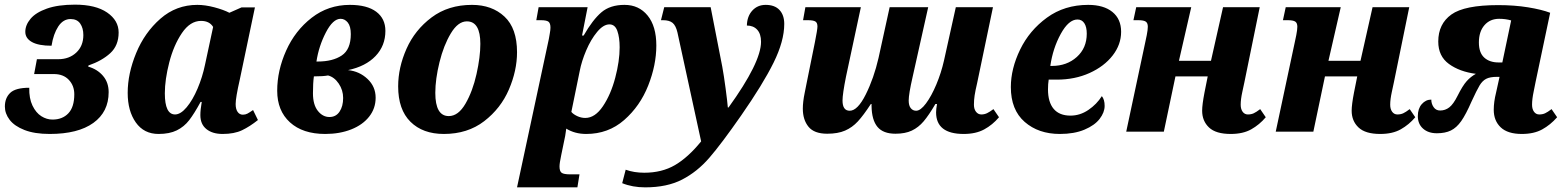

<svg xmlns="http://www.w3.org/2000/svg" viewBox="-20 -567 6736 827"><path d="M1 -108Q1 -145 24 -167Q47 -189 106 -189Q105 -143 120 -112Q135 -81 158 -66.5Q181 -52 206 -52Q249 -52 274.5 -79Q300 -106 300 -161Q300 -198 276.5 -223Q253 -248 212 -248H127L139 -312H231Q278 -312 308.5 -340.5Q339 -369 339 -416Q339 -446 325.5 -465.5Q312 -485 284 -485Q252 -485 231 -453Q210 -421 202 -370Q146 -370 117.5 -386Q89 -402 89 -430Q89 -459 111.5 -486Q134 -513 182 -530Q230 -547 303 -547Q392 -547 441.5 -513Q491 -479 491 -427Q491 -371 455 -338Q419 -305 361 -285L360 -280Q399 -269 423.5 -240.5Q448 -212 448 -170Q448 -85 382 -37.5Q316 10 194 10Q129 10 85.5 -7Q42 -24 21.5 -51Q1 -78 1 -108Z M530 -167Q530 -250 566.5 -338.5Q603 -427 671 -486.5Q739 -546 830 -546Q864 -546 903.5 -535.5Q943 -525 968 -512L1020 -535H1078L1013 -225Q995 -146 995 -119Q995 -97 1003.5 -85Q1012 -73 1026 -73Q1037 -73 1045.5 -77.5Q1054 -82 1070 -93L1091 -50Q1056 -22 1022.5 -6Q989 10 939 10Q895 10 869 -11Q843 -32 843 -71Q843 -94 849 -128H844Q817 -78 795 -49.5Q773 -21 741.5 -5.5Q710 10 663 10Q600 10 565 -39.5Q530 -89 530 -167ZM863 -288 898 -451Q882 -477 846 -477Q799 -477 763.5 -424.5Q728 -372 709 -298Q690 -224 690 -165Q690 -74 734 -74Q758 -74 784 -105Q810 -136 831 -185.5Q852 -235 863 -288Z M1174 -176Q1174 -263 1212.5 -349Q1251 -435 1322.5 -490.5Q1394 -546 1487 -546Q1561 -546 1600.5 -516.5Q1640 -487 1640 -434Q1640 -370 1597.5 -325.5Q1555 -281 1479 -265Q1528 -260 1563 -227Q1598 -194 1598 -146Q1598 -100 1570 -64.5Q1542 -29 1492.5 -9.5Q1443 10 1381 10Q1284 10 1229 -40Q1174 -90 1174 -176ZM1349 -302Q1413 -302 1452 -328Q1491 -354 1491 -420Q1491 -454 1478 -470Q1465 -486 1447 -486Q1414 -486 1383.5 -427Q1353 -368 1343 -302ZM1458 -145Q1458 -179 1439 -207Q1420 -235 1393 -242Q1372 -238 1332 -238Q1328 -209 1328 -165Q1328 -116 1349 -89.5Q1370 -63 1399 -63Q1427 -63 1442.5 -86Q1458 -109 1458 -145Z M1695 -195Q1695 -276 1731 -357Q1767 -438 1839 -492Q1911 -546 2013 -546Q2099 -546 2153 -495.5Q2207 -445 2207 -342Q2207 -263 2172 -181.5Q2137 -100 2065.5 -45Q1994 10 1892 10Q1801 10 1748 -42.5Q1695 -95 1695 -195ZM2049 -378Q2049 -475 1991 -475Q1953 -475 1922 -423.5Q1891 -372 1873 -299Q1855 -226 1855 -167Q1855 -67 1913 -67Q1954 -67 1985 -120.5Q2016 -174 2032.5 -248Q2049 -322 2049 -378Z M2344 -399Q2345 -406 2348 -422Q2351 -438 2351 -448Q2351 -467 2342.5 -473.5Q2334 -480 2310 -480H2290L2300 -536H2511L2487 -414H2494Q2533 -482 2570.5 -514Q2608 -546 2670 -546Q2732 -546 2769.5 -500Q2807 -454 2807 -371Q2807 -287 2772 -198.5Q2737 -110 2668.5 -50Q2600 10 2505 10Q2456 10 2419 -13Q2418 -9 2416.5 4.5Q2415 18 2411 35L2397 103Q2390 136 2390 150Q2390 171 2399.5 177.5Q2409 184 2436 184H2476L2467 240H2207ZM2649 -363Q2649 -406 2639 -434Q2629 -462 2605 -462Q2579 -462 2552 -429.5Q2525 -397 2505 -350Q2485 -303 2477 -261L2441 -85Q2449 -75 2466 -67Q2483 -59 2501 -59Q2543 -59 2577 -109.5Q2611 -160 2630 -232Q2649 -304 2649 -363Z M2660 222 2675 164Q2711 177 2755 177Q2831 177 2887.5 144Q2944 111 3000 42L2898 -427Q2891 -457 2877 -468.5Q2863 -480 2836 -480H2827L2841 -536H3041L3091 -280Q3098 -242 3105.5 -185.5Q3113 -129 3115 -104H3118Q3258 -298 3258 -387Q3258 -421 3241.5 -439Q3225 -457 3197 -457Q3198 -497 3220.5 -521.5Q3243 -546 3278 -546Q3317 -546 3337.5 -524Q3358 -502 3358 -464Q3358 -390 3312 -297Q3266 -204 3172 -69Q3087 53 3035 113Q2983 173 2918 206.5Q2853 240 2759 240Q2704 240 2660 222Z M4012 -83Q4012 -97 4016 -119H4009Q3981 -71 3958.5 -44.5Q3936 -18 3907.5 -4.5Q3879 9 3837 9Q3784 9 3759.5 -20.5Q3735 -50 3734 -110V-119H3731Q3699 -70 3675 -44Q3651 -18 3620 -4.5Q3589 9 3543 9Q3487 9 3462.5 -21Q3438 -51 3438 -99Q3438 -128 3446 -167Q3454 -206 3455 -212L3490 -385Q3501 -440 3501 -453Q3501 -469 3492 -474.5Q3483 -480 3460 -480H3439L3449 -536H3688L3624 -237Q3609 -162 3609 -134Q3609 -90 3640 -90Q3674 -90 3709 -160Q3744 -230 3764 -317L3812 -536H3978L3911 -236Q3894 -162 3894 -134Q3894 -112 3903 -101Q3912 -90 3926 -90Q3945 -90 3968.5 -121.5Q3992 -153 4013 -203Q4034 -253 4046 -306L4097 -536H4257L4189 -210Q4181 -176 4178 -156Q4175 -136 4175 -116Q4175 -97 4184 -85.5Q4193 -74 4207 -74Q4220 -74 4231.5 -79.5Q4243 -85 4259 -97L4283 -62Q4255 -29 4219 -9.5Q4183 10 4131 10Q4012 10 4012 -83Z M4334 -192Q4334 -271 4374 -353.5Q4414 -436 4489.5 -491Q4565 -546 4667 -546Q4734 -546 4771.5 -515.5Q4809 -485 4809 -430Q4809 -375 4772.5 -328Q4736 -281 4673 -252.5Q4610 -224 4532 -224H4497Q4494 -205 4494 -182Q4494 -127 4518.5 -98Q4543 -69 4591 -69Q4632 -69 4668 -93.5Q4704 -118 4726 -153Q4738 -138 4738 -111Q4738 -83 4716.5 -55Q4695 -27 4651 -8.5Q4607 10 4545 10Q4453 10 4393.5 -42Q4334 -94 4334 -192ZM4511 -283Q4575 -283 4618 -321.5Q4661 -360 4661 -422Q4661 -451 4650.5 -467Q4640 -483 4621 -483Q4583 -483 4549 -421Q4515 -359 4504 -283Z M5158 -90Q5158 -116 5168 -168L5182 -238H5043L4993 0H4831L4913 -385Q4915 -393 4919.5 -416Q4924 -439 4924 -452Q4924 -468 4915 -474Q4906 -480 4883 -480H4862L4874 -536H5111L5058 -305H5196L5248 -536H5406L5340 -213Q5338 -203 5331 -171Q5324 -139 5324 -116Q5324 -97 5332.5 -85.5Q5341 -74 5355 -74Q5369 -74 5380 -79Q5391 -84 5408 -97L5432 -62Q5405 -30 5369.5 -10Q5334 10 5281 10Q5217 10 5187.5 -18Q5158 -46 5158 -90Z M5802 -90Q5802 -116 5812 -168L5826 -238H5687L5637 0H5475L5557 -385Q5559 -393 5563.5 -416Q5568 -439 5568 -452Q5568 -468 5559 -474Q5550 -480 5527 -480H5506L5518 -536H5755L5702 -305H5840L5892 -536H6050L5984 -213Q5982 -203 5975 -171Q5968 -139 5968 -116Q5968 -97 5976.5 -85.5Q5985 -74 5999 -74Q6013 -74 6024 -79Q6035 -84 6052 -97L6076 -62Q6049 -30 6013.5 -10Q5978 10 5925 10Q5861 10 5831.5 -18Q5802 -46 5802 -90Z M6414 -94Q6414 -128 6424 -168L6439 -236H6428Q6398 -236 6381.5 -227.5Q6365 -219 6353 -199Q6341 -179 6318 -129Q6294 -74 6274 -45.5Q6254 -17 6229.5 -5Q6205 7 6169 7Q6132 7 6109.5 -13Q6087 -33 6087 -67Q6087 -99 6104 -118.5Q6121 -138 6145 -138Q6145 -120 6155 -105.5Q6165 -91 6183 -91Q6205 -91 6222.5 -104.5Q6240 -118 6258 -154Q6280 -198 6297.5 -217.5Q6315 -237 6337 -249Q6267 -258 6221 -291.5Q6175 -325 6175 -388Q6175 -464 6231.5 -504.5Q6288 -545 6433 -545Q6503 -545 6561.5 -535.5Q6620 -526 6657 -512L6594 -213Q6593 -206 6586 -173Q6579 -140 6579 -116Q6579 -97 6587.5 -85.5Q6596 -74 6610 -74Q6624 -74 6635 -79Q6646 -84 6663 -97L6687 -62Q6658 -29 6622.5 -9.5Q6587 10 6535 10Q6474 10 6444 -18.5Q6414 -47 6414 -94ZM6451 -298 6489 -479Q6465 -486 6437 -486Q6398 -486 6374 -458.5Q6350 -431 6350 -384Q6350 -340 6373 -319Q6396 -298 6435 -298Z"/></svg>

Font: Noto Serif NarrowExtraBold
Style: Italic
Weight: 800
Width: 4
Italic angle: -12°
Designer: Monotype Design Team
Foundry: Monotype Imaging Inc.
Version: Version 1.001